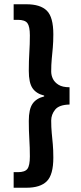

<svg xmlns="http://www.w3.org/2000/svg" viewBox="-20 -728 378 900"><path d="M44 152V79H64Q97 79 108.5 63.5Q120 48 120 5Q120 -36 117.5 -75.5Q115 -115 115 -161Q115 -216 132.5 -241.5Q150 -267 187 -276V-280Q150 -289 132.5 -314.5Q115 -340 115 -396Q115 -443 117.5 -482Q120 -521 120 -562Q120 -604 108.5 -619.5Q97 -635 64 -635H44V-708H104Q169 -708 199.5 -678Q230 -648 230 -567Q230 -532 227.5 -504.5Q225 -477 222.5 -451Q220 -425 220 -393Q220 -375 228 -358.5Q236 -342 254.5 -330.5Q273 -319 306 -319V-238Q257 -237 238.5 -214Q220 -191 220 -163Q220 -131 222.5 -105Q225 -79 227.5 -52Q230 -25 230 11Q230 91 199.5 121.5Q169 152 104 152Z"/></svg>

Font: Assistant ExtraLight
Style: Bold
Weight: 700
Version: Version 3.000